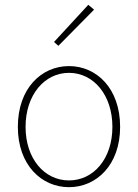

<svg xmlns="http://www.w3.org/2000/svg" viewBox="-20 -764 572 796"><path d="M266 12C380 12 478 -80 478 -238C478 -398 380 -490 266 -490C152 -490 54 -398 54 -238C54 -80 152 12 266 12ZM266 -16C164 -16 86 -106 86 -238C86 -370 164 -462 266 -462C368 -462 446 -370 446 -238C446 -106 368 -16 266 -16ZM222 -574 370 -724 346 -744 204 -590Z"/></svg>

Font: Source Sans Pro ExtraLight
Style: Regular
Weight: 200
Designer: Paul D. Hunt
Foundry: Adobe Systems Incorporated
Version: Version 3.006;hotconv 1.0.111;makeotfexe 2.5.65597